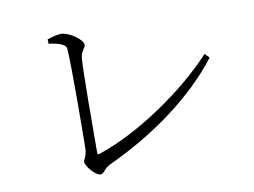

<svg xmlns="http://www.w3.org/2000/svg" viewBox="-72 -773 1145 864"><g transform="rotate(-10 500.0 -341.0)"><path d="M192 -654 193 -634C260 -625 271 -610 272 -596C278 -521 275 -200 274 -144C274 -107 258 -94 258 -82C258 -63 299 -14 321 -14C339 -14 341 -37 371 -51C584 -149 774 -288 896 -447L876 -467C745 -324 520 -168 332 -106C325 -104 323 -106 323 -114C323 -204 324 -489 329 -545C333 -578 352 -587 352 -602C352 -625 292 -668 255 -668C239 -668 215 -662 192 -654Z"/></g></svg>

Font: Noto Serif HK Light
Style: Regular
Weight: 300
Designer: Ryoko NISHIZUKA 西塚涼子 (kana & ideographs); Frank Grießhammer (Latin, Greek & Cyrillic); Wenlong ZHANG 张文龙 (bopomofo); San
Foundry: Adobe
Version: Version 2.001;hotconv 1.1.0;makeotfexe 2.6.0